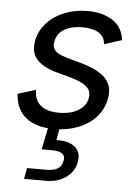

<svg xmlns="http://www.w3.org/2000/svg" viewBox="-53 -548 581 819"><g transform="rotate(5 237.5 -138.5)"><path d="M99 -153Q99 -123 111 -103.5Q123 -84 146.5 -74Q170 -64 204 -64Q257 -64 288.5 -84.5Q320 -105 326 -136Q331 -162 318 -178Q305 -194 280 -204.5Q255 -215 224 -223Q199 -229 170.5 -237.5Q142 -246 118 -261Q94 -276 82 -300Q70 -324 77 -363Q86 -406 116 -438.5Q146 -471 191 -489Q236 -507 290 -507Q352 -507 395.5 -480Q439 -453 446 -396L371 -372Q369 -398 353.5 -412Q338 -426 316.5 -431Q295 -436 273 -436Q228 -436 197 -418.5Q166 -401 159 -366Q155 -347 161.5 -334.5Q168 -322 183 -314Q198 -306 218.5 -300.5Q239 -295 263 -288Q291 -281 319 -270.5Q347 -260 370 -243.5Q393 -227 404 -201.5Q415 -176 407 -138Q398 -94 368 -61.5Q338 -29 292 -11Q246 7 190 7Q113 7 69.5 -27.5Q26 -62 22 -129ZM204 53Q239 52 263 61.5Q287 71 298 91Q309 111 303 140Q298 167 280 187.5Q262 208 235.5 219Q209 230 177 230H81L90 183H172Q204 183 221 172.5Q238 162 242 140Q247 119 234 108.5Q221 98 189 98H145L167 -10H216Z"/></g></svg>

Font: Albert Sans
Style: Italic
Weight: 400
Italic angle: -11.25°
Designer: Andreas Rasmussen
Foundry: a.Foundry
Version: Version 1.025